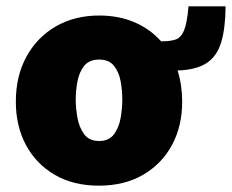

<svg xmlns="http://www.w3.org/2000/svg" viewBox="-20 -576 732 606"><path d="M292 10Q212 10 153.2 -24Q94.5 -58 62.2 -117.8Q30 -177.5 30 -255Q30 -336.5 63.8 -397.8Q97.5 -459 156.8 -493Q216 -527 293 -527Q355.5 -527 405 -505.5Q454.5 -484 488.5 -445.5Q516 -445.5 533.5 -451Q551 -456.5 560.8 -479.8Q570.5 -503 575 -556H692Q691.5 -487 678.2 -442.8Q665 -398.5 632.2 -377Q599.5 -355.5 540.5 -353.5Q555 -307 555 -255Q555 -178 522.8 -118.2Q490.5 -58.5 431.5 -24.2Q372.5 10 292 10ZM293 -131Q324 -131 339.8 -152.2Q355.5 -173.5 360.8 -204Q366 -234.5 366 -262Q366 -290 360.8 -319.2Q355.5 -348.5 339.8 -368.2Q324 -388 293 -388Q261.5 -388 245.8 -368.2Q230 -348.5 224.5 -319.2Q219 -290 219 -262Q219 -234.5 224.5 -204Q230 -173.5 245.8 -152.2Q261.5 -131 293 -131Z"/></svg>

Font: Public Sans Thin Black
Style: Regular
Weight: 900
Version: Version 2.001